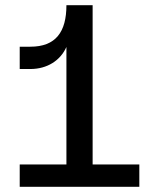

<svg xmlns="http://www.w3.org/2000/svg" viewBox="-20 -720 577 740"><path d="M56 0H517V-86H337V-700H236C236 -597 195 -540 97 -540H56V-454H97C162 -454 213 -487 236 -539V-86H56Z"/></svg>

Font: Uncut Sans Medium
Style: Regular
Weight: 500
Designer: Kasper Nordkvist
Foundry: UNCUT.wtf
Version: Version 1.304;Glyphs 3.2 (3246)